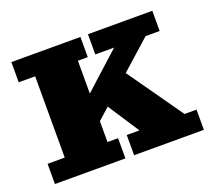

<svg xmlns="http://www.w3.org/2000/svg" viewBox="-94 -643 860 768"><g transform="rotate(-20 336.0 -259.0)"><path d="M18 0V-86H91V-432H21V-518H315V-432H273V-86H318V0ZM261 -164 203 -229 427 -432H347V-518H621V-432H561ZM355 0V-86H409L298 -256L406 -363L601 -86H652V0Z"/></g></svg>

Font: Montagu Slab
Style: Bold
Weight: 700
Designer: Florian Karsten
Foundry: Florian Karsten
Version: Version 1.000